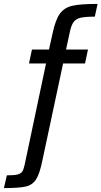

<svg xmlns="http://www.w3.org/2000/svg" viewBox="-87 -763 518 980"><path d="M39 77 148 -439H61L76 -510H163L181 -591Q196 -662 218.5 -693Q241 -724 282 -733.5Q323 -743 411 -743L397 -678Q349 -678 325 -672.5Q301 -667 289 -651Q277 -635 270 -602L250 -510H362L347 -439H235L130 53Q116 123 97.5 152Q79 181 45 189Q11 197 -67 197L-52 132Q-14 132 3 127.5Q20 123 27 112Q34 101 39 77Z"/></svg>

Font: Saira Semi Condensed
Style: Italic
Weight: 400
Width: 4
Italic angle: -12°
Designer: Hector Gatti with collaboration of the Omnibus-Type team
Foundry: Omnibus-Type
Version: Version 1.001; ttfautohint (v1.8)